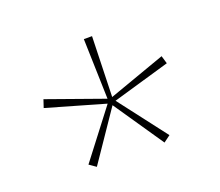

<svg xmlns="http://www.w3.org/2000/svg" viewBox="-78 -866 706 617"><g transform="rotate(-20 275.5 -557.5)"><path d="M287 -758 281 -552 475 -621 483 -594 287 -537 412 -374 389 -357 273 -527 158 -358 135 -374 260 -537 62 -594 71 -621 265 -552 259 -758Z"/></g></svg>

Font: Noto Sans Thai Looped UI Thin
Style: Regular
Weight: 100
Designer: Cadson Demak Team
Foundry: Cadson Demak Co., Ltd.
Version: Version 1.000; ttfautohint (v1.8.4.7-5d5b)